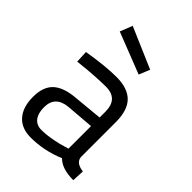

<svg xmlns="http://www.w3.org/2000/svg" viewBox="-220 -852 964 964"><g transform="rotate(45 262.5 -369.5)"><path d="M425 -347V-101Q427 -62 483 -55L480 10Q399 10 362 -28Q272 10 177 10Q112 10 76.5 -30Q41 -70 41 -143Q41 -214 78 -249Q115 -284 193 -291L351 -306V-347Q351 -438 264 -438Q232 -438 184 -435Q136 -432 104 -428L73 -425L70 -490Q190 -510 267 -510Q347 -510 386 -470.5Q425 -431 425 -347ZM351 -245 203 -233Q117 -225 117 -145Q117 -102 135.5 -78.5Q154 -55 188 -55Q222 -55 262.5 -62.5Q303 -70 327 -78L351 -85ZM143 -749 361 -655 337 -597 117 -683Z"/></g></svg>

Font: TitilliumText22L Rg
Style: Regular
Weight: 400
Designer: Campivisivi
Foundry: Campivisivi
Version: 1.000